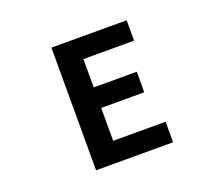

<svg xmlns="http://www.w3.org/2000/svg" viewBox="-122 -914 1244 1089"><g transform="rotate(-20 500.0 -370.0)"><path d="M283.2 0V-740.2H737.3V-617.2H431.6V-446.3H691.4V-322.3H431.6V-124H748V0Z"/></g></svg>

Font: GenEi Gothic M Regular
Style: Bold
Weight: 700
Designer: o_tamon (Modified); [Source Han Sans]
Ryoko NISHIZUKA  (kana & ideographs); Paul D. Hunt (Latin, Greek & Cyrillic); Wenl
Version: Version 1.1a;Original Version 1.004